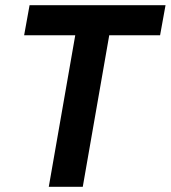

<svg xmlns="http://www.w3.org/2000/svg" viewBox="-20 -720 658 740"><path d="M168 0H299L401 -584H597L618 -700H94L73 -584H270Z"/></svg>

Font: Fixel Display SemiBold
Style: Italic
Weight: 600
Italic angle: -10°
Designer: AlfaBravo + MacPaw
Foundry: Kyrylo Tkachov, Marchela Mozhyna, Serhii Makarenko, Maria Weinstein, Zakhar Kryvoshyya
Version: Version 1.210;Glyphs 3.2 (3217)